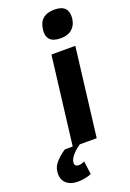

<svg xmlns="http://www.w3.org/2000/svg" viewBox="-255 -778 692 1020"><g transform="rotate(-20 91.0 -268.0)"><path d="M101 -640Q110 -719 194 -719Q276 -719 267 -640Q262 -604 238.5 -584Q215 -564 175 -564Q132 -564 114 -584Q96 -604 101 -640ZM-85 93Q-82 65 -57.5 39.5Q-33 14 -7 -2H37L98 -500H233L172 0H76Q44 23 29 42Q14 61 12 76Q8 102 34 102Q41 102 49.5 100Q58 98 67 93L77 168Q62 175 40.5 179Q19 183 1 183Q-44 183 -67.5 159Q-91 135 -85 93Z"/></g></svg>

Font: Haskoy ExtraBold
Style: Italic
Weight: 800
Designer: Ertekin Erdin
Foundry: Ertekin Erdin
Version: Version 2.000; ttfautohint (v1.8.4.7-5d5b)